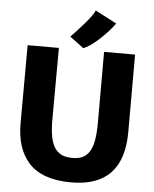

<svg xmlns="http://www.w3.org/2000/svg" viewBox="-63 -1024 872 1085"><g transform="rotate(5 373.0 -482.0)"><path d="M383.8 -753.9 305.2 -812.5Q335 -842.3 381.6 -895.8Q428.2 -949.2 435.5 -972.2L557.1 -908.7Q524.9 -862.8 470.5 -813.5Q416 -764.2 383.8 -753.9ZM381.8 7.8Q298.8 7.8 238 -13.7Q177.2 -35.2 140.1 -76.4Q103 -117.7 85.2 -174.3Q67.4 -231 67.9 -304.2L69.3 -743.2H246.6L245.1 -340.8Q244.6 -280.3 252.7 -239Q260.7 -197.8 277.8 -174.1Q294.9 -150.4 318.8 -140.4Q342.8 -130.4 377 -130.4Q409.2 -130.4 431.6 -140.1Q454.1 -149.9 470.7 -173.6Q487.3 -197.3 495.1 -238.5Q502.9 -279.8 502.9 -340.8V-743.2H678.7V-304.7Q678.7 7.8 381.8 7.8Z"/></g></svg>

Font: HaufeMerriweatherSans
Style: Bold
Weight: 700
Designer: Eben Sorkin
Foundry: Eben Sorkin
Version: Version 1.56